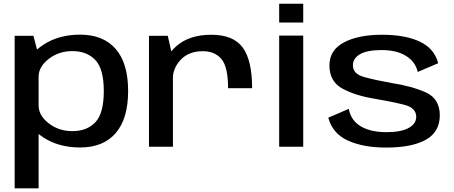

<svg xmlns="http://www.w3.org/2000/svg" viewBox="-20 -781 2416 1022"><path d="M58 221.5H185.5V-484L158 -590.5H58ZM407 4Q529.5 4 595.8 -72.5Q662 -149 662 -296.5Q662 -444.5 595.8 -520.5Q529.5 -596.5 407 -596.5Q292.5 -596.5 211.5 -543.2Q130.5 -490 130.5 -437L185.5 -373Q185.5 -425.5 239 -467.2Q292.5 -509 365.5 -509Q442.5 -509 487.5 -461.5Q532.5 -414 532.5 -296Q532.5 -177.5 487.5 -130.2Q442.5 -83 365.5 -83Q292.5 -83 239 -124.8Q185.5 -166.5 185.5 -220L130.5 -154.5Q130.5 -102 211.5 -49Q292.5 4 407 4Z M1194 -311.5H1322Q1322 -460 1272 -528Q1222 -596 1105 -596Q988 -596 919.2 -535.8Q850.5 -475.5 850.5 -395L899.5 -358.5Q899.5 -418.5 942.5 -463.5Q985.5 -508.5 1059.5 -508.5Q1124 -508.5 1159 -466.5Q1194 -424.5 1194 -311.5ZM773 0H900.5V-469L873 -590.5H773Z M1466 0H1594V-591.5H1466ZM1466 -761V-661H1594V-761Z M2035 4.5Q2172 4.5 2246.5 -37Q2321 -78.5 2321 -167Q2321 -255.5 2246.8 -289Q2172.5 -322.5 2065 -339Q1977.5 -354.5 1918 -371Q1858.5 -387.5 1858.5 -433Q1858.5 -470.5 1896.5 -492.5Q1934.5 -514.5 2011.5 -514.5Q2091.5 -514.5 2141.5 -483.2Q2191.5 -452 2203.5 -398L2312.5 -444.5Q2292 -523 2214.5 -559.5Q2137 -596 2013.5 -596Q1887 -596 1810.2 -555Q1733.5 -514 1733.5 -433Q1733.5 -347 1803 -309.2Q1872.5 -271.5 1979 -254.5Q2070 -239 2132.8 -223Q2195.5 -207 2195.5 -159Q2195.5 -122 2155 -99.8Q2114.5 -77.5 2037 -77.5Q1953 -77.5 1900.5 -108.5Q1848 -139.5 1836.5 -201.5L1727.5 -154.5Q1750 -70 1831.8 -32.8Q1913.5 4.5 2035 4.5Z"/></svg>

Font: Anybody SemiExpanded Medium
Style: Regular
Weight: 500
Width: 6
Version: Version 1.113;gftools[0.9.25]